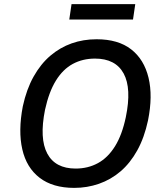

<svg xmlns="http://www.w3.org/2000/svg" viewBox="-20 -905 797 934"><path d="M341 9Q237 9 173 -40Q109 -89 88.5 -178.5Q68 -268 91 -388Q109 -471 143.5 -532.5Q178 -594 225 -634Q272 -674 328.5 -694Q385 -714 450 -714Q555 -714 618 -665Q681 -616 702.5 -527Q724 -438 700 -319Q682 -235 647.5 -173Q613 -111 566 -71Q519 -31 461.5 -11Q404 9 341 9ZM348 -85Q408 -85 456.5 -111.5Q505 -138 539.5 -193.5Q574 -249 592 -335Q621 -475 581.5 -547.5Q542 -620 442 -620Q382 -620 334 -594Q286 -568 252 -513Q218 -458 199 -371Q171 -231 210 -158Q249 -85 348 -85ZM317 -810 328 -885H638L627 -810Z"/></svg>

Font: Nunito Sans 7pt SemiCondensed SemiBold
Style: Italic
Weight: 600
Width: 4
Italic angle: -9°
Designer: Vernon Adams
Foundry: Vernon Adams
Version: Version 3.101;gftools[0.9.27]